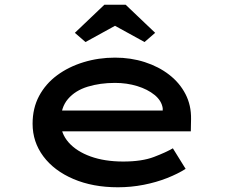

<svg xmlns="http://www.w3.org/2000/svg" viewBox="-20 -783 971 813"><path d="M479 10Q373 10 291 -25Q209 -60 163.5 -121Q118 -182 118 -259Q118 -325 145.5 -376.5Q173 -428 221.5 -464Q270 -500 333.5 -519.5Q397 -539 467 -539Q534 -539 593 -520Q652 -501 696.5 -466.5Q741 -432 765.5 -384.5Q790 -337 789 -279L788 -227H221L198 -315H685L669 -303V-325Q664 -357 634.5 -381Q605 -405 561 -418.5Q517 -432 467 -432Q404 -432 351.5 -416Q299 -400 268 -364Q237 -328 237 -268Q237 -218 270.5 -180Q304 -142 363.5 -120.5Q423 -99 502 -99Q581 -99 632 -118.5Q683 -138 712 -155L766 -68Q733 -47 687.5 -29Q642 -11 588.5 -0.5Q535 10 479 10ZM342 -605 297 -644 422 -763H512L637 -644L592 -605L452 -682H482Z"/></svg>

Font: Lexend Zetta Medium
Style: Regular
Weight: 500
Designer: Bonnie Shaver-Troup, Thomas Jockin
Foundry: Lexend
Version: Version 1.007